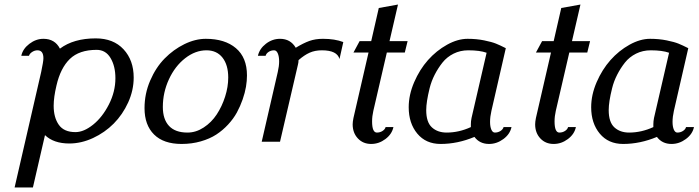

<svg xmlns="http://www.w3.org/2000/svg" viewBox="-20 -620 3056 840"><path d="M310.1 -42Q346.7 -42 387.2 -74.5Q427.7 -106.9 456.3 -162.8Q484.9 -218.8 484.9 -277.8Q484.9 -330.6 463.6 -366.2Q442.4 -401.9 402.8 -401.9Q326.7 -401.9 285.6 -362.1Q244.6 -322.3 227.1 -246.1Q214.8 -194.8 214.8 -157.2Q214.8 -106 237.3 -74Q259.8 -42 310.1 -42ZM160.2 -305.2Q169.9 -351.1 169.9 -365.2Q169.9 -399.9 144 -399.9Q131.8 -399.9 120.6 -392.6Q109.4 -385.3 106.9 -376H73.2Q79.6 -406.2 108.4 -428.2Q137.2 -450.2 169.9 -450.2Q220.2 -450.2 242.2 -407.2Q302.2 -452.1 398.9 -452.1Q476.1 -452.1 520.5 -404.3Q564.9 -356.4 564.9 -280.8Q564.9 -225.1 540.8 -171.9Q516.6 -118.7 477.5 -79.3Q438.5 -40 387 -16.1Q335.4 7.8 283.2 7.8Q214.8 7.8 176.8 -28.8L124 200.2H43.9Z M800.3 -40Q837.4 -40 871.3 -62.3Q905.3 -84.5 928.2 -119.4Q951.2 -154.3 964.8 -197Q978.5 -239.7 978.5 -280.8Q978.5 -335.9 953.4 -367.9Q928.2 -399.9 883.3 -399.9Q834.5 -399.9 790 -365.2Q745.6 -330.6 719 -272.9Q692.4 -215.3 692.4 -151.9Q692.4 -98.1 719.5 -69.1Q746.6 -40 800.3 -40ZM1060.5 -290Q1060.5 -266.6 1056.2 -240.5Q1051.8 -214.4 1041.5 -184.8Q1031.2 -155.3 1016.4 -127.9Q1001.5 -100.6 978 -75.2Q954.6 -49.8 926 -31.2Q897.5 -12.7 858.4 -1.5Q819.3 9.8 774.4 9.8Q695.8 9.8 654.1 -31.5Q612.3 -72.8 612.3 -147Q612.3 -210 637 -267.3Q661.6 -324.7 700.2 -364Q738.8 -403.3 786.6 -426.8Q834.5 -450.2 880.4 -450.2Q963.9 -450.2 1012.2 -409.2Q1060.5 -368.2 1060.5 -290Z M1465.3 -361.8Q1455.1 -399.9 1388.2 -399.9Q1357.9 -399.9 1334.5 -389.4Q1311 -378.9 1286.1 -356.9Q1286.1 -346.2 1283.2 -335.9L1205.1 0H1125L1195.3 -305.2Q1201.2 -331.1 1201.2 -351.1Q1201.2 -373 1195.3 -386.5Q1189.5 -399.9 1179.2 -399.9Q1165.5 -399.9 1155 -392.8Q1144.5 -385.7 1142.1 -376H1108.4Q1115.2 -406.7 1143.3 -428.5Q1171.4 -450.2 1205.1 -450.2Q1251 -450.2 1273.9 -411.1Q1307.6 -431.6 1333.7 -440.9Q1359.9 -450.2 1393.1 -450.2Q1444.8 -450.2 1481.9 -436Z M1613.3 -134.8Q1607.9 -111.3 1607.9 -88.9Q1607.9 -40 1628.9 -40Q1642.6 -40 1653.6 -47.1Q1664.6 -54.2 1667 -64H1701.2Q1694.8 -33.2 1666.3 -11.7Q1637.7 9.8 1604 9.8Q1568.4 9.8 1545.7 -14.4Q1522.9 -38.6 1522.9 -76.2Q1522.9 -86.9 1526.4 -104L1592.3 -390.1H1526.4L1553.2 -439.9H1604L1637.2 -585L1721.2 -600.1L1684.1 -439.9H1763.2L1751 -390.1H1672.4Z M1768.1 -150.9Q1768.1 -205.1 1792 -260.5Q1815.9 -315.9 1852.5 -357.2Q1889.2 -398.4 1935.8 -424.3Q1982.4 -450.2 2025.9 -450.2Q2064.5 -450.2 2098.1 -443.4Q2131.8 -436.5 2149.9 -429.2Q2168 -421.9 2192.9 -409.2L2129.9 -134.8Q2124 -108.9 2124 -86.9Q2124 -65.9 2129.6 -53Q2135.3 -40 2145 -40Q2158.7 -40 2169.7 -47.1Q2180.7 -54.2 2183.1 -64H2217.8Q2211.4 -33.2 2182.4 -11.7Q2153.3 9.8 2119.6 9.8Q2078.6 9.8 2055.7 -21Q1981.9 9.8 1907.7 9.8Q1843.3 9.8 1805.7 -35.4Q1768.1 -80.6 1768.1 -150.9ZM2108.9 -389.2Q2079.1 -399.9 2028.8 -399.9Q1993.7 -399.9 1964.4 -385.3Q1935.1 -370.6 1915.8 -346.2Q1896.5 -321.8 1881.8 -293.2Q1867.2 -264.6 1859.6 -234.1Q1852.1 -203.6 1848.4 -179.9Q1844.7 -156.2 1844.7 -138.2Q1844.7 -85.4 1869.6 -62.7Q1894.5 -40 1934.1 -40Q1987.8 -40 2040 -64V-76.2Q2040 -89.4 2043 -104Z M2411.6 -134.8Q2406.2 -111.3 2406.2 -88.9Q2406.2 -40 2427.2 -40Q2440.9 -40 2451.9 -47.1Q2462.9 -54.2 2465.3 -64H2499.5Q2493.2 -33.2 2464.6 -11.7Q2436 9.8 2402.3 9.8Q2366.7 9.8 2344 -14.4Q2321.3 -38.6 2321.3 -76.2Q2321.3 -86.9 2324.7 -104L2390.6 -390.1H2324.7L2351.6 -439.9H2402.3L2435.5 -585L2519.5 -600.1L2482.4 -439.9H2561.5L2549.3 -390.1H2470.7Z M2566.4 -150.9Q2566.4 -205.1 2590.3 -260.5Q2614.3 -315.9 2650.9 -357.2Q2687.5 -398.4 2734.1 -424.3Q2780.8 -450.2 2824.2 -450.2Q2862.8 -450.2 2896.5 -443.4Q2930.2 -436.5 2948.2 -429.2Q2966.3 -421.9 2991.2 -409.2L2928.2 -134.8Q2922.4 -108.9 2922.4 -86.9Q2922.4 -65.9 2928 -53Q2933.6 -40 2943.4 -40Q2957 -40 2968 -47.1Q2979 -54.2 2981.4 -64H3016.1Q3009.8 -33.2 2980.7 -11.7Q2951.7 9.8 2918 9.8Q2877 9.8 2854 -21Q2780.3 9.8 2706.1 9.8Q2641.6 9.8 2604 -35.4Q2566.4 -80.6 2566.4 -150.9ZM2907.2 -389.2Q2877.4 -399.9 2827.1 -399.9Q2792 -399.9 2762.7 -385.3Q2733.4 -370.6 2714.1 -346.2Q2694.8 -321.8 2680.2 -293.2Q2665.5 -264.6 2658 -234.1Q2650.4 -203.6 2646.7 -179.9Q2643.1 -156.2 2643.1 -138.2Q2643.1 -85.4 2668 -62.7Q2692.9 -40 2732.4 -40Q2786.1 -40 2838.4 -64V-76.2Q2838.4 -89.4 2841.3 -104Z"/></svg>

Font: Pfennig
Style: Italic
Weight: 500
Italic angle: -13°
Version: Version 20120410 ; ttfautohint (v0.8)